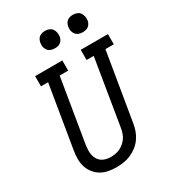

<svg xmlns="http://www.w3.org/2000/svg" viewBox="-225 -1066 1069 1192"><g transform="rotate(-30 309.5 -470.0)"><path d="M253 8Q224 8 195.5 2.5Q167 -3 143.5 -17Q120 -31 103 -52.5Q86 -74 77.5 -100.5Q69 -127 69 -156.5Q69 -186 74 -215L148 -662H97V-735H292V-662H231L155 -203Q153 -186 152.5 -168.5Q152 -151 156 -135Q160 -119 168.5 -105Q177 -91 190.5 -82Q204 -73 220.5 -69Q237 -65 254 -65Q271 -65 287.5 -68Q304 -71 320 -78.5Q336 -86 349.5 -97.5Q363 -109 373 -123.5Q383 -138 388.5 -154.5Q394 -171 397 -187L475 -662H424V-735H619V-662H559L478 -175Q474 -150 465 -125Q456 -100 440 -77.5Q424 -55 402 -38Q380 -21 355 -10.5Q330 0 304 4Q278 8 253 8ZM490 -823Q475 -823 461.5 -828Q448 -833 439.5 -844.5Q431 -856 428.5 -870.5Q426 -885 429 -900Q431 -910 436 -920Q441 -930 450 -936.5Q459 -943 469.5 -945.5Q480 -948 490 -948Q505 -948 519 -942.5Q533 -937 541 -925.5Q549 -914 551.5 -899.5Q554 -885 552 -870Q550 -860 544.5 -850Q539 -840 530 -833.5Q521 -827 510.5 -825Q500 -823 490 -823ZM290 -823Q275 -823 261.5 -828Q248 -833 239.5 -844.5Q231 -856 228.5 -870.5Q226 -885 229 -900Q231 -910 236 -920Q241 -930 250 -936.5Q259 -943 269.5 -945.5Q280 -948 290 -948Q305 -948 319 -942.5Q333 -937 341 -925.5Q349 -914 351.5 -899.5Q354 -885 352 -870Q350 -860 344.5 -850Q339 -840 330 -833.5Q321 -827 310.5 -825Q300 -823 290 -823Z"/></g></svg>

Font: Iosevka Curly Slab ExObl
Style: Regular
Weight: 400
Width: 7
Italic angle: -9°
Monospace: yes
Designer: Belleve Invis
Foundry: Belleve Invis
Version: Version 11.1.0; ttfautohint (v1.8.3)